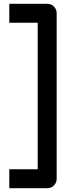

<svg xmlns="http://www.w3.org/2000/svg" viewBox="-20 -868 395 1013"><path d="M29 -848H229Q250 -848 264.5 -833.5Q279 -819 279 -798V75Q279 96 264.5 110.5Q250 125 229 125H29V25H179V-748H29Z"/></svg>

Font: Bruno Ace SC
Style: Regular
Weight: 400
Version: Version 1.100; ttfautohint (v1.8.4.7-5d5b);gftools[0.9.27]